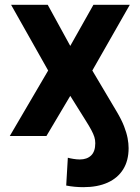

<svg xmlns="http://www.w3.org/2000/svg" viewBox="-20 -566 581 799"><path d="M326.7 212.9Q309.2 212.9 290.8 211.2Q272.5 209.5 255.5 206.1L262.3 90.4Q271.4 93 285.8 95.3Q300.2 97.6 312 97.6Q341.9 97.6 359.2 81Q376.5 64.3 376.5 30Q376.5 16.7 372.7 4.2Q368.9 -8.2 360.1 -24.7Q351.4 -41.1 335.8 -65.7L272.4 -167.1L173.2 0H20.7L180.4 -272.5L26.2 -545.9H178.7L272.4 -374.9L368.7 -545.9H520.1L364.2 -272.5L465.7 -101.5Q485.4 -68.4 496.1 -41Q506.7 -13.7 511 8.8Q515.2 31.2 515.2 50.5Q515.2 102.3 492.7 138.5Q470.2 174.8 428.2 193.8Q386.1 212.9 326.7 212.9Z"/></svg>

Font: Inter Variable LoSnoCo
Style: Regular
Weight: 400
Designer: Rasmus Andersson
Foundry: rsms
Version: Version 4.000;git-a52131595; featfreeze: case,dlig,ss01,ss02